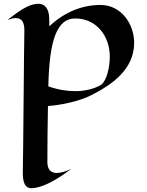

<svg xmlns="http://www.w3.org/2000/svg" viewBox="-20 -538 771 1009"><path d="M355 349C324 364 298 371 279 371C246 371 230 351 229 318C229 218 230 119 232 19C308 14 400 -8 456 -36C566 -91 685 -172 685 -313C685 -412 617 -512 508 -512C406 -512 314 -470 239 -400V-433C239 -499 212 -518 182 -518C124 -518 66 -468 19 -433C36 -439 51 -443 63 -443C96 -443 110 -419 108 -370C106 -302 102 301 100 357C98 414 108 453 148 451C187 449 250 429 355 349ZM376 -59C336 -59 289 -65 234 -84C239 -332 281 -441 375 -441C487 -441 557 -349 557 -240C557 -176 538 -116 515 -95C515 -95 467 -59 376 -59Z"/></svg>

Font: Eagle Lake
Style: Regular
Weight: 400
Designer: Astigmatic (AOETI)
Foundry: Astigmatic (AOETI)
Version: Version 1.000